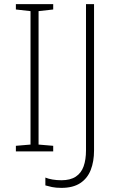

<svg xmlns="http://www.w3.org/2000/svg" viewBox="-20 -734 574 931"><path d="M238 0H57V-27L128 -33V-680L57 -688V-714H238V-688L167 -680V-33L238 -27ZM278 177Q251 177 232 173Q213 169 200 165V127Q214 133 234.5 136.5Q255 140 278 140Q321 140 347.5 122.5Q374 105 385.5 72.5Q397 40 397 -5V-714H436V-4Q436 49 420 90Q404 131 369 154Q334 177 278 177Z"/></svg>

Font: Noto Sans Armenian ExtraLight
Style: Regular
Weight: 250
Designer: Monotype Design Team
Foundry: Monotype Imaging Inc.
Version: Version 2.007